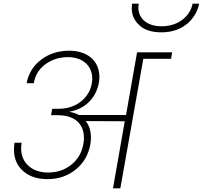

<svg xmlns="http://www.w3.org/2000/svg" viewBox="-20 -1025 1104 1045"><path d="M106 -94C139 -65 183 -50 238 -50C299 -50 350 -68 393 -103C436 -138 462 -184 472 -241C474 -253 475 -264 475 -275C475 -311 466 -341 447 -366L659 -365L595 0H635L760 -705H911L917 -740H726L666 -399H409C394 -408 377 -413 358 -416V-417C447 -433 503 -494 518 -574C520 -585 521 -596 521 -606C521 -694 456 -749 357 -749C298 -749 248 -733 205 -701C162 -669 135 -626 125 -572H164C171 -615 192 -650 228 -676C263 -701 304 -714 350 -714C427 -714 482 -670 482 -597C482 -588 481 -578 479 -568C467 -500 403 -433 300 -433H264L258 -398H294C393 -398 437 -345 437 -274C437 -263 436 -253 434 -243C426 -196 405 -159 370 -130C335 -101 292 -86 242 -86C154 -86 95 -138 95 -217C95 -227 96 -237 98 -248H59C57 -235 56 -223 56 -211C56 -162 73 -123 106 -94ZM738 -888C765 -862 806 -849 859 -849C980 -849 1048 -926 1064 -1005H1028C1018 -945 958 -882 860 -882C775 -882 733 -928 733 -985C733 -989 734 -996 735 -1005H699C698 -994 697 -986 697 -981C697 -944 711 -913 738 -888Z"/></svg>

Font: Momo Neue ExtLt
Style: Italic
Weight: 200
Italic angle: -10°
Designer: Ninad Kale (Devanagari), Jonny Pinhorn (Latin)
Foundry: Indian Type Foundry
Version: 4.004